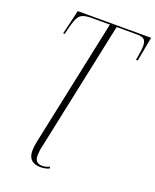

<svg xmlns="http://www.w3.org/2000/svg" viewBox="-171 -811 930 1149"><g transform="rotate(20 294.0 -237.0)"><path d="M230 240Q151 240 151 163Q151 138 158 105L329 -704H220Q182 -704 161.5 -697.5Q141 -691 129.5 -672Q118 -653 108 -616L94 -559H84L121 -714H588L559 -559H548Q554 -590 557 -613Q560 -636 560 -651Q560 -679 548.5 -691.5Q537 -704 498 -704H372L198 119Q194 135 192 151.5Q190 168 190 181Q190 229 237 229Q252 229 262.5 225.5Q273 222 283 218L286 228Q275 234 259.5 237Q244 240 230 240Z"/></g></svg>

Font: Noto Serif Display SemiCondensed ExtraLight
Style: Italic
Weight: 200
Width: 4
Italic angle: -12°
Designer: Monotype Design Team
Foundry: Monotype Imaging Inc.
Version: Version 2.009